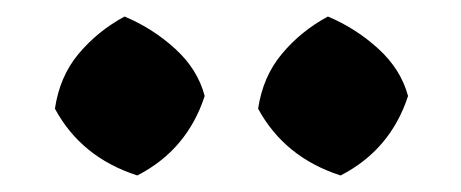

<svg xmlns="http://www.w3.org/2000/svg" viewBox="-20 -759 552 230"><path d="M388 -548.8Q320.8 -570.5 289.2 -628.8Q295 -667.5 317.8 -694.6Q340.5 -721.8 372.8 -739.2Q406.2 -725.2 433.2 -700.6Q460.2 -676 468.8 -644Q447.8 -579.5 388 -548.8ZM144.5 -548.8Q77.2 -570.5 45.8 -628.8Q51.5 -667.5 74.2 -694.6Q97 -721.8 129.2 -739.2Q162.8 -725.2 189.8 -700.6Q216.8 -676 225.2 -644Q204.2 -579.5 144.5 -548.8Z"/></svg>

Font: Eczar
Style: Regular
Weight: 400
Designer: Vaibhav Singh
Foundry: Rosetta Type Foundry
Version: Version 2.000